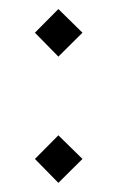

<svg xmlns="http://www.w3.org/2000/svg" viewBox="-20 -394 261 424"><path d="M108.9 -374 162.1 -321.8 108.9 -269 57.1 -321.8ZM108.9 -95.2 162.1 -43 108.9 9.8 57.1 -43Z"/></svg>

Font: Wesal
Style: Regular
Weight: 300
Designer: Ahmed zaza
Foundry: Ahmed zaza
Version: Version 2.01